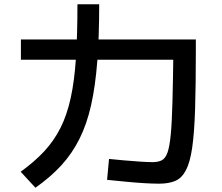

<svg xmlns="http://www.w3.org/2000/svg" viewBox="-20 -838 1040 900"><path d="M725 23Q696 23 654.5 20.5Q613 18 568 13.5Q523 9 482 5L491 -93Q520 -90 559 -86.5Q598 -83 635.5 -80.5Q673 -78 695 -78Q721 -78 738 -86.5Q755 -95 765 -122.5Q775 -150 780.5 -208Q786 -266 788.5 -364.5Q791 -463 793 -613L847 -558H78V-653H898V-603Q898 -439 894.5 -327.5Q891 -216 881 -146.5Q871 -77 851.5 -40Q832 -3 801.5 10Q771 23 725 23ZM77 -33Q142 -80 187.5 -129Q233 -178 263.5 -238.5Q294 -299 311.5 -379Q329 -459 336 -566.5Q343 -674 343 -818H445Q445 -667 436 -550.5Q427 -434 407 -345Q387 -256 352.5 -187Q318 -118 267 -62.5Q216 -7 146 42Z"/></svg>

Font: M PLUS 1 Code Medium
Style: Regular
Weight: 500
Designer: Coji Morishita
Foundry: UNDERFOREST DESIGN
Version: Version 1.002